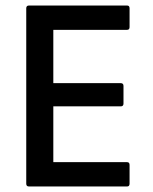

<svg xmlns="http://www.w3.org/2000/svg" viewBox="-20 -675 553 695"><path d="M85 0Q75 0 75 -10V-645Q75 -655 85 -655H440Q449 -655 449 -645V-577Q449 -567 440 -567H173V-374H417Q427 -374 427 -364V-300Q427 -290 417 -290H173V-88H440Q449 -88 449 -78V-10Q449 0 440 0Z"/></svg>

Font: Sofia Sans Semi Condensed SemiBold
Style: Regular
Weight: 600
Designer: Botio Nikoltchev, Ani Petrova
Foundry: lettersoup
Version: Version 4.100